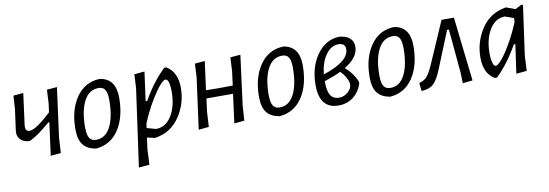

<svg xmlns="http://www.w3.org/2000/svg" viewBox="-52 -808 3837 1343"><g transform="rotate(-10 1866.5 -137.0)"><path d="M141 -462 111 -236V-224Q111 -194 140 -194Q184 -194 295 -298L303 -359L308 -456L380 -462L333 -109L327 -3L254 4L285 -229H278Q183 -147 128 -124H116Q81 -129 61.5 -149.5Q42 -170 43 -200L44 -213L64 -359L70 -456Z M678 -466H687Q796 -448 796 -314Q796 -175 738 -87.5Q680 0 577 9L568 8Q511 -3 483.5 -40Q456 -77 456 -149Q456 -285 516 -372.5Q576 -460 678 -466ZM665 -405Q597 -405 561 -336Q525 -267 525 -150Q525 -98 539.5 -74.5Q554 -51 587 -51Q654 -51 689.5 -121Q725 -191 725 -309Q725 -360 711 -382.5Q697 -405 665 -405Z M1002 -463 974 -257H985Q1058 -385 1143 -465H1157Q1233 -419 1233 -308Q1233 -194 1170.5 -102Q1108 -10 997 7H993L939 -5L928 76L923 185L847 192L924 -359L929 -456ZM1135 -382Q1123 -382 1096 -352Q1069 -322 1028.5 -255Q988 -188 953 -104L948 -71L1012 -53Q1082 -53 1123.5 -121Q1165 -189 1165 -289Q1165 -382 1135 -382Z M1430 -462 1403 -259 1498 -258 1593 -259 1606 -359 1611 -456 1683 -462 1637 -109 1630 -3 1558 4 1585 -202H1396L1384 -109L1378 -3L1305 4L1354 -359L1359 -456Z M1982 -466H1991Q2100 -448 2100 -314Q2100 -175 2042 -87.5Q1984 0 1881 9L1872 8Q1815 -3 1787.5 -40Q1760 -77 1760 -149Q1760 -285 1820 -372.5Q1880 -460 1982 -466ZM1969 -405Q1901 -405 1865 -336Q1829 -267 1829 -150Q1829 -98 1843.5 -74.5Q1858 -51 1891 -51Q1958 -51 1993.5 -121Q2029 -191 2029 -309Q2029 -360 2015 -382.5Q2001 -405 1969 -405Z M2299 7Q2164 7 2164 -161Q2164 -289 2226.5 -376Q2289 -463 2385 -466L2394 -465Q2485 -452 2485 -377Q2485 -303 2386 -243Q2443 -194 2467 -131V-121Q2450 -63 2405 -28Q2360 7 2299 7ZM2371 -415Q2318 -415 2280.5 -362.5Q2243 -310 2234 -225Q2419 -286 2419 -372Q2419 -415 2371 -415ZM2403 -126Q2403 -144 2388 -172Q2373 -200 2350 -223Q2303 -200 2232 -177Q2232 -108 2251 -77Q2270 -46 2313 -46Q2347 -46 2375 -71Q2403 -96 2403 -126Z M2768 -466H2777Q2886 -448 2886 -314Q2886 -175 2828 -87.5Q2770 0 2667 9L2658 8Q2601 -3 2573.5 -40Q2546 -77 2546 -149Q2546 -285 2606 -372.5Q2666 -460 2768 -466ZM2755 -405Q2687 -405 2651 -336Q2615 -267 2615 -150Q2615 -98 2629.5 -74.5Q2644 -51 2677 -51Q2744 -51 2779.5 -121Q2815 -191 2815 -309Q2815 -360 2801 -382.5Q2787 -405 2755 -405Z M3111 -458H3199L3251 -3L3181 4L3178 -75L3150 -382H3137L3032 -123Q3002 -48 2972 -21Q2942 6 2888 8L2881 -44L2886 -52Q2918 -60 2938 -83Q2958 -106 2984 -166Z M3566 -465H3571L3634 -442L3681 -466L3690 -460L3641 -109L3636 -3L3561 4L3590 -201H3579Q3510 -77 3423 7H3408Q3333 -36 3333 -150Q3333 -263 3394.5 -355Q3456 -447 3566 -465ZM3401 -169Q3401 -135 3406 -112.5Q3411 -90 3417 -82.5Q3423 -75 3430 -75Q3442 -75 3469 -104.5Q3496 -134 3536 -201.5Q3576 -269 3611 -353L3612 -358L3613 -382L3552 -404Q3483 -404 3442 -336.5Q3401 -269 3401 -169Z"/></g></svg>

Font: Alegreya Sans
Style: Italic
Weight: 400
Italic angle: -7°
Designer: Juan Pablo del Peral
Foundry: Huerta Tipografica
Version: Version 2.007